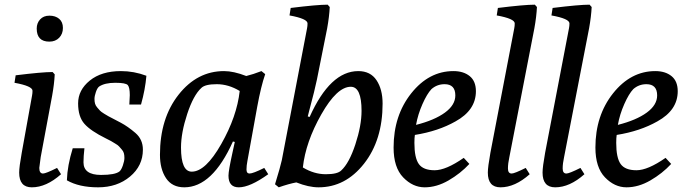

<svg xmlns="http://www.w3.org/2000/svg" viewBox="-20 -792 2928 821"><path d="M191 -614Q137 -614 137 -670Q137 -693 151.5 -709Q166 -725 191.5 -725Q217 -725 233 -711.5Q249 -698 249 -672.5Q249 -647 233 -630.5Q217 -614 191 -614ZM224 -74 241 -47Q178 9 116 9Q62 9 62 -54Q62 -78 73 -139L117 -383Q119 -393 119 -404Q119 -424 42 -438L47 -470Q160 -484 205 -484L214 -474Q212 -433 203 -383L154 -120Q148 -78 148 -74Q148 -50 164 -50Q176 -50 224 -74Z M533 -345 535 -385Q535 -418 526.5 -428Q518 -438 473 -438Q428 -438 404 -422Q396 -416 390 -398.5Q384 -381 384 -369Q384 -357 386.5 -348.5Q389 -340 396 -332Q403 -324 407.5 -319Q412 -314 425 -306Q438 -298 443.5 -295Q449 -292 465.5 -283.5Q482 -275 497 -267Q527 -251 559 -223.5Q591 -196 591 -152Q591 -83 536 -37Q481 9 399.5 9Q318 9 266 -21Q268 -84 291 -158H341Q337 -123 337 -98Q337 -44 412 -44Q472 -44 491 -59Q499 -66 505.5 -85Q512 -104 512 -116.5Q512 -129 509.5 -137.5Q507 -146 500 -153.5Q493 -161 489 -166Q485 -171 472 -178.5Q459 -186 454.5 -189Q450 -192 433 -200Q368 -232 341 -262.5Q314 -293 314 -350Q314 -407 364 -447.5Q414 -488 497 -488Q553 -488 606 -468Q601 -409 583 -345Z M1110 -74 1127 -47Q1049 9 1001 9Q957 9 957 -41Q957 -62 974 -139L984 -185L976 -187Q888 9 768 9Q716 9 690 -30Q664 -69 664 -130Q664 -286 743.5 -387Q823 -488 938 -488Q979 -488 1033 -467Q1062 -474 1098 -488L1114 -475Q1096 -423 1080 -336L1038 -104Q1034 -84 1034 -67Q1034 -50 1047 -50Q1062 -50 1110 -74ZM1005 -403Q957 -432 907 -432Q857 -432 841 -416Q807 -385 780.5 -304.5Q754 -224 754 -161Q754 -58 800 -58Q859 -58 926 -176Q993 -294 1005 -403Z M1172 9 1156 -4Q1179 -79 1185 -107L1293 -671Q1295 -681 1295 -692Q1295 -712 1218 -726L1223 -758Q1336 -772 1381 -772L1390 -762Q1388 -721 1379 -671L1335 -451Q1327 -411 1301 -314L1296 -294L1304 -292Q1392 -488 1512 -488Q1564 -488 1590 -449Q1616 -410 1616 -349Q1616 -193 1536.5 -92Q1457 9 1342 9Q1300 9 1247 -12Q1215 -6 1172 9ZM1275 -76Q1323 -47 1373 -47Q1423 -47 1439 -63Q1473 -94 1499.5 -174.5Q1526 -255 1526 -318Q1526 -421 1480 -421Q1421 -421 1354 -303Q1287 -185 1275 -76Z M1963 -117 1987 -91Q1949 -50 1898 -20.5Q1847 9 1796 9Q1745 9 1704 -33.5Q1663 -76 1663 -161Q1663 -298 1738.5 -393Q1814 -488 1919 -488Q1962 -488 1988.5 -466.5Q2015 -445 2015 -402Q2015 -321 1928 -273Q1854 -231 1754 -215Q1752 -203 1752 -181Q1752 -117 1771 -90.5Q1790 -64 1838.5 -64Q1887 -64 1963 -117ZM1759 -258Q1838 -278 1882.5 -310.5Q1927 -343 1927 -384Q1927 -432 1881 -432Q1849 -432 1825 -411Q1806 -391 1786.5 -347Q1767 -303 1759 -258Z M2228 -74 2245 -47Q2182 9 2120 9Q2066 9 2066 -54Q2066 -78 2077 -139L2179 -671Q2181 -681 2181 -692Q2181 -712 2104 -726L2109 -758Q2222 -772 2267 -772L2276 -762Q2274 -721 2265 -671L2158 -120Q2152 -93 2152 -71.5Q2152 -50 2168 -50Q2180 -50 2228 -74Z M2462 -74 2479 -47Q2416 9 2354 9Q2300 9 2300 -54Q2300 -78 2311 -139L2413 -671Q2415 -681 2415 -692Q2415 -712 2338 -726L2343 -758Q2456 -772 2501 -772L2510 -762Q2508 -721 2499 -671L2392 -120Q2386 -93 2386 -71.5Q2386 -50 2402 -50Q2414 -50 2462 -74Z M2826 -117 2850 -91Q2812 -50 2761 -20.5Q2710 9 2659 9Q2608 9 2567 -33.5Q2526 -76 2526 -161Q2526 -298 2601.5 -393Q2677 -488 2782 -488Q2825 -488 2851.5 -466.5Q2878 -445 2878 -402Q2878 -321 2791 -273Q2717 -231 2617 -215Q2615 -203 2615 -181Q2615 -117 2634 -90.5Q2653 -64 2701.5 -64Q2750 -64 2826 -117ZM2622 -258Q2701 -278 2745.5 -310.5Q2790 -343 2790 -384Q2790 -432 2744 -432Q2712 -432 2688 -411Q2669 -391 2649.5 -347Q2630 -303 2622 -258Z"/></svg>

Font: Poly
Style: Italic
Weight: 400
Italic angle: -10°
Designer: Nicolas Silva
Foundry: Jose Nicolas Silva Schwarzenberg
Version: Version 1.003